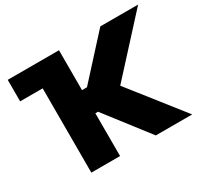

<svg xmlns="http://www.w3.org/2000/svg" viewBox="-148 -935 1213 1143"><g transform="rotate(-30 459.0 -363.5)"><path d="M869.3 0H619.3L392 -294H373.6V0H176.1V-579.5H21.3V-727.3H373.6V-453.1H407.7L657.7 -727.3H917.6L583.8 -362.2Z"/></g></svg>

Font: Linik Sans Black
Style: Regular
Weight: 900
Designer: Fonts by Rasmus Andersson / Changes by Cristiano Sobral with parts from Marc Monis
Foundry: rsms
Version: Version 3.020; ttfautohint (v1.6)